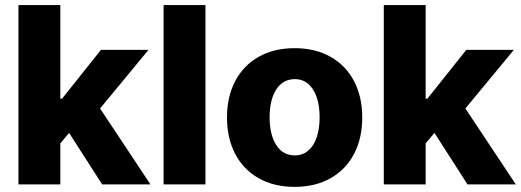

<svg xmlns="http://www.w3.org/2000/svg" viewBox="-20 -727 2054 757"><path d="M52.7 -707H217.8V-337.9H224.6L377.9 -530.3H565.4L374.5 -299.3L573.2 0H382.8L252.4 -203.1L217.8 -161.6V0H52.7Z M790 0H625V-707H790Z M875 -263.7Q875 -345.2 907.2 -407Q939.5 -468.8 999.8 -502.9Q1060.1 -537.1 1141.6 -537.1Q1223.1 -537.1 1283.4 -502.9Q1343.8 -468.8 1376 -407Q1408.2 -345.2 1408.2 -263.7Q1408.2 -182.1 1376 -120.4Q1343.8 -58.6 1283.4 -24.4Q1223.1 9.8 1141.6 9.8Q1060.1 9.8 999.8 -24.4Q939.5 -58.6 907.2 -120.4Q875 -182.1 875 -263.7ZM1240.2 -264.6Q1240.2 -309.1 1228.8 -343.3Q1217.3 -377.4 1195.3 -396.2Q1173.3 -415 1142.6 -415Q1095.2 -415 1069.1 -374Q1043 -333 1043 -264.6Q1043 -196.3 1069.1 -155.3Q1095.2 -114.3 1142.6 -114.3Q1173.3 -114.3 1195.3 -133.1Q1217.3 -151.9 1228.8 -186Q1240.2 -220.2 1240.2 -264.6Z M1493.2 -707H1658.2V-337.9H1665L1818.4 -530.3H2005.9L1814.9 -299.3L2013.7 0H1823.2L1692.9 -203.1L1658.2 -161.6V0H1493.2Z"/></svg>

Font: Pretendard ExtraBold
Style: Regular
Weight: 800
Designer: Base glyphs from Inter by Rasmus Andersson; Hangeul glyphs from Noto Sans CJK(Source Han Sans) by Jang Soo-young and Kan
Foundry: Kil Hyung-jin
Version: Version 1.309